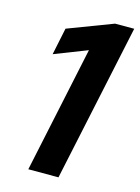

<svg xmlns="http://www.w3.org/2000/svg" viewBox="-109 -762 600 824"><g transform="rotate(15 191.5 -350.0)"><path d="M100 0 219 -561 73 -504 98 -624 298 -700H383L234 0Z"/></g></svg>

Font: Red Hat Display
Style: Bold Italic
Weight: 700
Italic angle: -12°
Designer: Pentagram, MCKL
Foundry: Pentagram, MCKL
Version: Version 1.023; ttfautohint (v1.8.3)